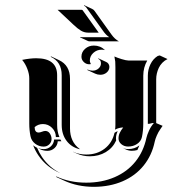

<svg xmlns="http://www.w3.org/2000/svg" viewBox="-20 -702 666 740"><path d="M65.4 -471.2Q96.2 -477.5 119.6 -477.5Q200.2 -477.5 200.2 -412.1V-220.7Q200.2 -194.3 209 -173.8H195.3Q195.3 -194.3 180.7 -209.1Q166 -223.9 145.5 -223.9Q127.4 -223.9 113.5 -212.2Q113.5 -191.4 128.7 -191.2Q133.8 -191.2 141.5 -194.2Q149.2 -197.3 154.3 -197.3Q165.8 -197.3 172.2 -187.3Q178.7 -177.2 178.7 -166.3Q178.7 -154.1 169.8 -145.5Q160.9 -137 148.4 -137Q129.6 -137 115.2 -148.4Q100.8 -159.9 97.4 -177.5Q92.8 -200.7 92.8 -225.6V-400.4Q92.8 -416.7 85.4 -436.3Q78.1 -455.8 65.4 -471.2ZM107.7 -142.1Q114.7 -136.2 123 -132.3Q130.9 -113.3 142.1 -96.7Q168.9 -56.9 212.9 -34.4Q159.2 -57.1 127.9 -103.3Q115.7 -121.3 107.7 -142.1ZM126.7 -130.9Q137.2 -127.2 148.4 -127.2Q164.3 -127.2 175.9 -137.8Q187.5 -148.4 188.5 -164.1H212.9Q214.8 -160.4 216.6 -157.5H202.6Q201.7 -141.8 190.1 -131.2Q178.5 -120.6 162.6 -120.6Q149.2 -120.6 137.2 -125.7ZM175 -483.2 177.5 -484.4 207.5 -470.2Q249.8 -450.4 249.8 -397.9V-206.8Q249.8 -181.6 259 -161.7Q268.3 -141.8 285.4 -129.4L288.1 -126.7Q255.6 -134 236.7 -159.1Q217.8 -184.1 217.8 -220.7V-412.1Q217.8 -464.1 175 -483.2ZM196.5 -20 197.3 -22Q248.3 2 312.5 2Q373 2 421.9 -19.2Q470.7 -40.3 502 -79.2Q533.2 -118.2 544.4 -170.9Q546.9 -182.1 554.3 -198.6Q561.8 -215.1 572.8 -227.5Q571.3 -227.8 570.3 -228Q566.7 -228 561.5 -226.3Q556.4 -224.6 549.8 -224.6V-410.2Q549.8 -433.6 559.8 -454.3Q569.8 -475.1 587.9 -486.3L595.7 -488.3L625.7 -474.4Q614.3 -469 605.6 -460Q596.9 -450.9 591.9 -440.2Q586.9 -429.4 584.5 -418.6Q582 -407.7 582 -396.5V-227.5L606.7 -217L598.4 -204.8Q590.3 -193.6 584.4 -179.8Q578.4 -166 576.4 -156.2Q565.4 -103.3 533.7 -64Q502 -24.7 452.8 -3.4Q403.6 17.8 342.5 18.1Q278.1 18.1 226.6 -6.1ZM202.1 -664.1H294.9Q297.4 -664.1 298.8 -662.1L360.4 -576.2H319.3Q304.7 -576.2 291.7 -584Q278.8 -591.8 263.2 -606.7ZM261.2 -116.9 261.5 -117.2Q284.7 -106.4 312.5 -106.4Q353.8 -106.4 383.2 -128.9Q412.6 -151.4 421.4 -190.2Q428 -194.6 433.6 -196.3Q426.8 -182.4 427 -168.5Q427 -164.3 427.7 -160.4Q414.6 -131.8 387.6 -115.7Q360.6 -99.6 326.2 -99.6Q299.1 -99.6 275.4 -110.6ZM288.8 -557.9 290 -559.6Q292.5 -558.6 293.9 -558.6H401.1Q387.9 -567.4 377.7 -582.3L312.7 -672.9Q309.6 -677.7 303.7 -680.2L304.7 -681.9L335 -667.7Q341.3 -664.8 344.5 -659.9L409.4 -569.3Q422.6 -550.8 438.2 -542.7H325Q321.8 -542.7 319.1 -543.9ZM293.9 -483.4Q293.9 -501.5 308 -513.9Q322 -526.4 341.8 -526.4Q366.5 -526.4 385 -508.8L381.1 -509.8Q376.5 -510.5 371.8 -510.5Q353 -510.5 339.6 -498Q326.2 -485.6 326.2 -468.8Q326.2 -463.1 329.3 -456.8L330.8 -455.1Q327.4 -454.3 323.7 -454.3Q311.8 -454.3 302.9 -463Q293.9 -471.7 293.9 -483.4ZM316.7 -432.1 317.1 -434.1Q326.4 -429.7 336.7 -429.7Q350.3 -429.7 359.7 -438Q369.1 -446.3 369.1 -458Q369.1 -470.7 358.4 -475.3L359.4 -477.1L389.4 -463.1Q395 -460.7 398.3 -455.6Q401.6 -450.4 401.6 -444.3Q401.6 -431.6 391.4 -422.7Q381.1 -413.8 366.7 -413.8Q356.2 -413.8 346.7 -418.2ZM420.9 -484.4Q430.9 -479.7 448.7 -474.2Q466.6 -468.8 474.6 -468.8H547.6Q532.2 -442.1 532.2 -410.2V-225.6Q532.2 -198.7 527.1 -174.1Q523.4 -157.2 508.3 -147.2Q493.2 -137.2 473.9 -137.2Q458.5 -137.2 447.6 -146.4Q436.8 -155.5 436.8 -168.5Q436.8 -179.7 441.4 -189.6Q446 -199.5 454.8 -210.7Q439.2 -210.7 423.3 -202.4Q424.8 -209.5 424.8 -220.7V-442.4Q424.8 -458 424.2 -464.8Q423.6 -471.7 420.9 -484.4ZM451.7 -132.3Q462.2 -127.4 473.9 -127.4Q499 -127.4 517.3 -141.6Q513.9 -132.6 509.5 -123.8Q499.3 -120.8 488 -120.8Q476.3 -120.8 465.8 -125.7Z"/></svg>

Font: AgreloyS1
Style: Medium
Weight: 400
Designer: gluk
Foundry: gluk
Version: Version 0.27